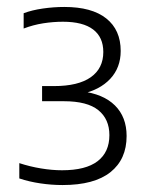

<svg xmlns="http://www.w3.org/2000/svg" viewBox="-20 -834 425 552"><path d="M160 -302Q128 -302 96 -306.8Q64 -311.5 35.5 -321V-365Q66 -355 97.8 -349.8Q129.5 -344.5 158.5 -344.5Q226.5 -344.5 260.5 -370.5Q294.5 -396.5 294.5 -445.5Q294.5 -491.5 262.8 -517.2Q231 -543 163.5 -543H101V-586.5H135Q205 -586.5 241 -612Q277 -637.5 277 -684.5Q277 -727 247.8 -749.2Q218.5 -771.5 161 -771.5Q133 -771.5 104.2 -767Q75.5 -762.5 48 -752V-796Q72 -805 103.2 -809.5Q134.5 -814 165 -814Q244 -814 285.5 -781Q327 -748 327 -687.5Q327 -639.5 296.8 -607.2Q266.5 -575 214 -564V-571.5Q277 -564 310.5 -530.8Q344 -497.5 344 -443Q344 -376 297.5 -339Q251 -302 160 -302Z"/></svg>

Font: Encode Sans SC Condensed Thin Light
Style: Regular
Weight: 300
Version: Version 3.002